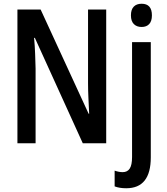

<svg xmlns="http://www.w3.org/2000/svg" viewBox="-20 -765 889 1025"><path d="M547 0H422L166 -563H162Q166 -520 167.5 -478Q169 -436 170 -399V0H73V-714H197L453 -158H456Q454 -200 452 -242.5Q450 -285 450 -321V-714H547ZM679 -683Q679 -714 694 -729.5Q709 -745 736 -745Q791 -745 791 -683Q791 -652 776.5 -636.5Q762 -621 736 -621Q710 -621 694.5 -636.5Q679 -652 679 -683ZM654 240Q618 240 592 230V146Q615 154 635 154Q660 154 672.5 135Q685 116 685 73V-540H785V75Q785 240 654 240Z"/></svg>

Font: Avrile Sans Condensed Medium
Style: Regular
Weight: 500
Width: 3
Designer: Monotype Design Team
Foundry: Monotype Imaging Inc.
Version: Version 2.001;September 10, 2019;FontCreator 11.5.0.2425 64-